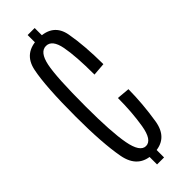

<svg xmlns="http://www.w3.org/2000/svg" viewBox="-233 -696 716 716"><g transform="rotate(-45 125.0 -338.0)"><path d="M105.5 -629.5H142.5V-679H105.5ZM105.5 3.5H142.5V-46.5H105.5ZM125 -34.5Q202.5 -34.5 215.2 -114.5Q228 -194.5 228.5 -270.5L177.5 -275Q177.5 -200.5 167 -137.2Q156.5 -74 125 -74Q94 -74 82 -138.5Q70 -203 70 -337Q70 -492 81.5 -547Q93 -602 125 -602Q157 -602 167.2 -548.8Q177.5 -495.5 177.5 -398.5L228.5 -402.5Q228 -501 215.2 -571.5Q202.5 -642 125 -642Q47 -642 32 -569.2Q17 -496.5 17 -337Q17 -197.5 32 -116Q47 -34.5 125 -34.5Z"/></g></svg>

Font: Anybody ExtraCondensed Light
Style: Regular
Weight: 300
Width: 2
Version: Version 1.113;gftools[0.9.25]